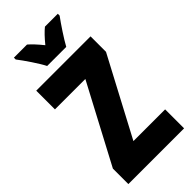

<svg xmlns="http://www.w3.org/2000/svg" viewBox="-287 -986 1045 1045"><g transform="rotate(-45 235.5 -463.5)"><path d="M163 -767H310C331 -806 377 -875 405 -913V-927H306C286 -911 263 -887 236 -854C210 -886 188 -910 168 -927H67V-913C93 -880 146 -802 163 -767ZM450 0V-146H206L444 -595V-714H26V-570H260L21 -119V0Z"/></g></svg>

Font: Noto Sans Lao ExtraCondensed Black
Style: Regular
Weight: 900
Width: 2
Designer: Monotype Design Team
Foundry: Monotype Imaging Inc.
Version: Version 2.003